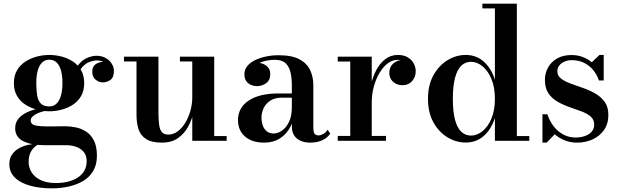

<svg xmlns="http://www.w3.org/2000/svg" viewBox="-20 -770 3391 1050"><path d="M264 260Q217.5 260 175.8 252.5Q134 245 101.2 229Q68.5 213 49.8 188Q31 163 31 128Q31 95.5 46.5 74Q62 52.5 85.5 40Q109 27.5 132.8 22.5Q156.5 17.5 173.5 17.5H193.5Q166.5 30.5 151.5 55.2Q136.5 80 136.5 115Q136.5 147 153.5 173.5Q170.5 200 204 215.5Q237.5 231 286 231Q320 231 350.2 223.8Q380.5 216.5 404 201.8Q427.5 187 440.8 164.2Q454 141.5 454 111Q454 82 439.2 62.8Q424.5 43.5 399 33.8Q373.5 24 341 24Q330.5 24 306.5 24Q282.5 24 258.8 24Q235 24 224 24Q151 24 107 2Q63 -20 63 -69Q63 -99 80.2 -120.2Q97.5 -141.5 126.2 -155.2Q155 -169 190 -175.8Q225 -182.5 260.5 -182.5L259 -167Q244 -167 225 -163Q206 -159 188.5 -151.8Q171 -144.5 159.5 -134.2Q148 -124 148 -112Q148 -89.5 173.5 -84Q199 -78.5 240 -78.5Q257.5 -78.5 274.2 -78.8Q291 -79 307 -79.2Q323 -79.5 337 -79.5Q365 -79.5 395.2 -73.2Q425.5 -67 451.8 -49.8Q478 -32.5 494 -0.8Q510 31 510 82Q510 130.5 489.8 164.8Q469.5 199 434.5 219.8Q399.5 240.5 355.5 250.2Q311.5 260 264 260ZM250 -161.5Q216.5 -161.5 182.5 -170.2Q148.5 -179 119.8 -197.2Q91 -215.5 73.5 -244.8Q56 -274 56 -315.5Q56 -357 73.5 -386.2Q91 -415.5 119.8 -433.8Q148.5 -452 182.5 -460.8Q216.5 -469.5 250 -469.5Q283 -469.5 316.8 -460.8Q350.5 -452 378.5 -433.8Q406.5 -415.5 423.5 -386.2Q440.5 -357 440.5 -315.5Q440.5 -274 423.5 -244.8Q406.5 -215.5 378.5 -197.2Q350.5 -179 316.8 -170.2Q283 -161.5 250 -161.5ZM250 -188Q274 -188 290 -204.2Q306 -220.5 313.8 -249.2Q321.5 -278 321.5 -315.5Q321.5 -355 313.8 -383.5Q306 -412 290 -427.8Q274 -443.5 250 -443.5Q225.5 -443.5 209.8 -427.8Q194 -412 186.2 -383.5Q178.5 -355 178.5 -315.5Q178.5 -278 183 -249.2Q187.5 -220.5 202.8 -204.2Q218 -188 250 -188ZM542.5 -319.5Q520.5 -319.5 502.5 -334.5Q484.5 -349.5 484.5 -377.5Q484.5 -406 502.8 -418.8Q521 -431.5 542.5 -431.5Q563 -431.5 582.5 -418.8Q602 -406 602 -382H576Q576 -404.5 558 -422Q540 -439.5 509.5 -439.5Q492 -439.5 470 -431.5Q448 -423.5 428.8 -401.8Q409.5 -380 399.5 -339L381 -353Q391 -396 412.8 -420.5Q434.5 -445 460.2 -455Q486 -465 507.5 -465Q536.5 -465 558 -452.8Q579.5 -440.5 591.2 -421.5Q603 -402.5 603 -382Q603 -346.5 583.8 -333Q564.5 -319.5 542.5 -319.5Z M866 10Q809 10 778.8 -9.8Q748.5 -29.5 737.5 -63.5Q726.5 -97.5 726.5 -141V-434H658V-460H846.5V-157Q846.5 -115 850.2 -87.8Q854 -60.5 865.5 -47.2Q877 -34 900 -34Q929.5 -34 953.5 -52.8Q977.5 -71.5 995 -101.5Q1012.5 -131.5 1022 -167Q1031.5 -202.5 1031.5 -236L1048.5 -237Q1048.5 -203 1039.5 -160.5Q1030.5 -118 1010 -79.2Q989.5 -40.5 954 -15.2Q918.5 10 866 10ZM1031.5 0V-434H964V-460H1151.5V-26H1219.5V0Z M1676.5 10Q1647.5 10 1625 0.5Q1602.5 -9 1589.2 -28.5Q1576 -48 1576 -79V-304.5Q1576 -340.5 1569.2 -372.2Q1562.5 -404 1542.5 -423.5Q1522.5 -443 1482.5 -443Q1462.5 -443 1439.5 -438.8Q1416.5 -434.5 1396 -425Q1375.5 -415.5 1362.5 -400.2Q1349.5 -385 1349.5 -363H1317.5Q1317.5 -392 1338.2 -409.5Q1359 -427 1386 -427Q1414 -427 1436 -411Q1458 -395 1458 -365Q1458 -331.5 1435.5 -315.2Q1413 -299 1386 -299Q1356 -299 1336.2 -315.8Q1316.5 -332.5 1316.5 -363Q1316.5 -389 1332.5 -408.8Q1348.5 -428.5 1375.5 -441.5Q1402.5 -454.5 1435.8 -461.2Q1469 -468 1503 -468Q1576.5 -468 1618 -445.5Q1659.5 -423 1676.5 -385.8Q1693.5 -348.5 1693.5 -304.5V-68Q1693.5 -51.5 1699.2 -40.5Q1705 -29.5 1723 -29.5Q1734 -29.5 1748.8 -37.8Q1763.5 -46 1771.5 -60.5L1786 -40Q1772.5 -17.5 1744 -3.8Q1715.5 10 1676.5 10ZM1424 10Q1359 10 1320.2 -23.2Q1281.5 -56.5 1281.5 -113.5Q1281.5 -180.5 1339.8 -219.8Q1398 -259 1504.5 -259H1622.5V-236H1523Q1483 -236 1458 -219.5Q1433 -203 1421.5 -178Q1410 -153 1410 -127Q1410 -103 1417.2 -83.2Q1424.5 -63.5 1439.2 -51.8Q1454 -40 1476 -40Q1499.5 -40 1522.2 -55.8Q1545 -71.5 1560.5 -103.2Q1576 -135 1576 -183H1591.5Q1591.5 -125.5 1570.8 -82Q1550 -38.5 1512.5 -14.2Q1475 10 1424 10Z M1998 -210.5Q1998 -257.5 2008 -303.5Q2018 -349.5 2038 -387Q2058 -424.5 2087.5 -447Q2117 -469.5 2156 -469.5Q2188 -469.5 2209.8 -456.5Q2231.5 -443.5 2242.5 -423Q2253.5 -402.5 2253.5 -380Q2253.5 -349 2233.8 -326.5Q2214 -304 2181.5 -304Q2149.5 -304 2129.2 -323.2Q2109 -342.5 2109 -370.5Q2109 -403 2130 -422.2Q2151 -441.5 2181.5 -441.5Q2201.5 -441.5 2217.8 -433Q2234 -424.5 2243.2 -410.5Q2252.5 -396.5 2252.5 -380H2226Q2226 -397.5 2216.5 -411.5Q2207 -425.5 2190.2 -434Q2173.5 -442.5 2153 -442.5Q2126 -442.5 2100.8 -423.8Q2075.5 -405 2056 -372.2Q2036.5 -339.5 2024.8 -298Q2013 -256.5 2013 -210.5ZM2013 -460V-26.5H2091V0H1827V-26.5H1895.5V-433.5H1827V-460Z M2527 9.5Q2474.5 9.5 2427.2 -19Q2380 -47.5 2350.2 -101Q2320.5 -154.5 2320.5 -229.5Q2320.5 -304.5 2350.2 -358.2Q2380 -412 2427.2 -440.8Q2474.5 -469.5 2527 -469.5Q2585 -469.5 2626 -432.8Q2667 -396 2686.5 -334V-724H2618V-750H2806.5V-26H2874.5V0H2686.5V-125Q2667 -63.5 2626 -27Q2585 9.5 2527 9.5ZM2556 -28.5Q2588 -28.5 2618 -52.2Q2648 -76 2667.2 -120.8Q2686.5 -165.5 2686.5 -229.5Q2686.5 -293.5 2667.2 -338.8Q2648 -384 2618 -408Q2588 -432 2556 -432Q2524.5 -432 2502.2 -410.2Q2480 -388.5 2468.2 -343.5Q2456.5 -298.5 2456.5 -229.5Q2456.5 -160.5 2468.2 -115.8Q2480 -71 2502.2 -49.8Q2524.5 -28.5 2556 -28.5Z M2946.5 10V-145H2973.5Q2986 -107 3008.5 -78.5Q3031 -50 3061.2 -34Q3091.5 -18 3127.5 -18Q3155.5 -18 3178.5 -26Q3201.5 -34 3215.5 -49.8Q3229.5 -65.5 3229.5 -88.5Q3229.5 -116 3210 -132.8Q3190.5 -149.5 3159.8 -161Q3129 -172.5 3094.8 -184.2Q3060.5 -196 3029.8 -213.5Q2999 -231 2979.5 -259.2Q2960 -287.5 2960 -333Q2960 -369.5 2976.8 -400.2Q2993.5 -431 3026 -450Q3058.5 -469 3105.5 -469Q3139 -469 3167 -458.2Q3195 -447.5 3216.5 -429.5L3258.5 -469.5H3281.5V-330H3255Q3246 -359 3226.2 -384.2Q3206.5 -409.5 3176.5 -425.2Q3146.5 -441 3106.5 -441Q3086 -441 3068 -433.5Q3050 -426 3039 -412.5Q3028 -399 3028 -380.5Q3028 -356 3048 -340.5Q3068 -325 3100 -313.2Q3132 -301.5 3167.5 -289.2Q3203 -277 3234.8 -259Q3266.5 -241 3286.8 -213Q3307 -185 3307 -141.5Q3307 -92.5 3283 -58.8Q3259 -25 3220.2 -7.5Q3181.5 10 3136 10Q3100.5 10 3069.5 -2Q3038.5 -14 3013.5 -35.5L2969.5 10Z"/></svg>

Font: Bodoni Moda 9pt SemiBold
Style: Regular
Weight: 600
Designer: Owen Earl
Foundry: indestructible type
Version: Version 2.005